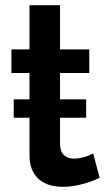

<svg xmlns="http://www.w3.org/2000/svg" viewBox="-20 -714 414 742"><path d="M212 -259V-153Q214 -125 229 -113Q244 -101 265 -101Q276 -101 287.5 -103Q299 -105 309 -108Q319 -111 326.5 -114.5Q334 -118 340 -121L365 -27Q353 -21 337.5 -15Q322 -9 304 -4Q286 1 265.5 4.5Q245 8 224 8Q197 8 173.5 1.5Q150 -5 132 -20Q114 -35 104 -58Q94 -81 94 -114V-259H33V-330H94V-432H24V-523H94V-694H212V-523H325V-432H212V-330H313V-259Z"/></svg>

Font: Rising Sun SemiBold
Style: Regular
Weight: 600
Designer: Matt McInerney, Pablo Impallari, Rodrigo Fuenzalida (Raleway font), Stephen Hutchings (Greek), Cristiano Sobral (main ch
Foundry: The Rising Sun Project Authors
Version: Version 4.327; ttfautohint (v1.8.4.7-5d5b-dirty)